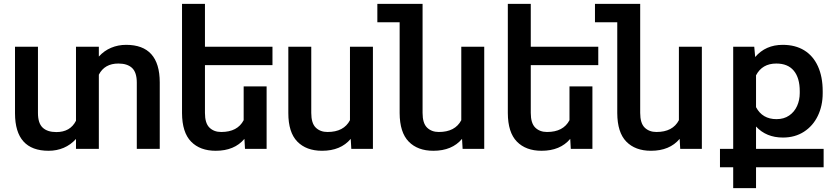

<svg xmlns="http://www.w3.org/2000/svg" viewBox="-20 -770 4304 993"><path d="M806.2 -344.7V0H687.5V-342.8Q687.5 -395.5 663.1 -418.5Q638.7 -441.4 592.3 -441.4Q521 -441.4 491.2 -383.8V0H373V-51.3Q345.7 -21 309.6 -5.6Q273.4 9.8 231.4 9.8Q58.1 9.8 57.6 -183.6V-528.3H176.3V-185.5Q176.3 -132.8 200.7 -109.9Q225.1 -86.9 271.5 -86.9Q343.3 -86.9 373 -145.5V-528.3H491.2V-477.5Q518.6 -507.8 554.7 -522.9Q590.8 -538.1 632.3 -538.1Q805.7 -538.1 806.2 -344.7Z M1040 -433.1V-186Q1040 -132.8 1063.2 -110.1Q1086.4 -87.4 1124 -87.4Q1208.5 -87.4 1240.2 -148.4V-323.2H1358.9V0H1247.1L1244.1 -51.8Q1192.4 9.8 1095.7 9.8Q1014.6 9.8 968.3 -37.6Q921.9 -85 921.4 -185.1V-750H1040V-528.3H1389.2V-433.1Z M1796.9 0 1793.9 -51.8Q1742.2 9.8 1645.5 9.8Q1564 9.8 1517.6 -37.8Q1471.2 -85.4 1471.2 -185.1V-528.3H1589.8V-186Q1589.8 -132.8 1613 -110.1Q1636.2 -87.4 1673.8 -87.4Q1758.3 -87.4 1790 -148.4V-528.3H1908.7V0Z M2484.4 -528.3V0H2372.6L2369.6 -51.8Q2317.9 9.8 2221.2 9.8Q2140.1 9.8 2093.8 -37.6Q2047.4 -85 2046.9 -185.1V-654.8H1931.6V-750H2165.5V-186Q2165.5 -132.8 2188.7 -110.1Q2211.9 -87.4 2249.5 -87.4Q2334 -87.4 2365.7 -148.4V-528.3Z M2725.1 -433.1V-186Q2725.1 -132.8 2748.3 -110.1Q2771.5 -87.4 2809.1 -87.4Q2893.6 -87.4 2925.3 -148.4V-323.2H3043.9V0H2932.1L2929.2 -51.8Q2877.4 9.8 2780.8 9.8Q2699.7 9.8 2653.3 -37.6Q2606.9 -85 2606.4 -185.1V-750H2725.1V-528.3H3074.2V-433.1Z M3609.9 -528.3V0H3498L3495.1 -51.8Q3443.4 9.8 3346.7 9.8Q3265.6 9.8 3219.2 -37.6Q3172.9 -85 3172.4 -185.1V-654.8H3057.1V-750H3291V-186Q3291 -132.8 3314.2 -110.1Q3337.4 -87.4 3375 -87.4Q3459.5 -87.4 3491.2 -148.4V-528.3Z M4239.7 95.2H3890.1V203.1H3772V95.2H3703.6V0H3772V-528.3H3880.9L3885.7 -475.1Q3939.5 -538.1 4028.3 -538.1Q4092.8 -538.1 4139.2 -509.8Q4185.5 -481.4 4210.2 -427.2Q4234.9 -373 4234.9 -297.9V-288.1Q4234.9 -223.1 4209.7 -170.9Q4184.6 -118.7 4137.9 -88.6Q4091.3 -58.6 4029.3 -58.6Q3942.9 -58.6 3890.1 -115.7V0H4239.7ZM3890.1 -215.8Q3922.9 -153.8 3996.1 -153.8Q4034.2 -153.8 4061.3 -172.4Q4088.4 -190.9 4102.3 -221.7Q4116.2 -252.4 4116.2 -288.6V-298.3Q4116.2 -367.2 4085.4 -404.3Q4054.7 -441.4 3995.1 -441.4Q3921.9 -441.4 3890.1 -380.4Z"/></svg>

Font: Mardoto Medium
Style: Regular
Weight: 500
Designer: Christian Robertson, Vahan Hovhannisyan
Foundry: Google
Version: Version 1.000